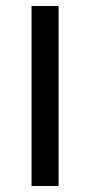

<svg xmlns="http://www.w3.org/2000/svg" viewBox="-20 -619 300 639"><path d="M85 0V-599H175V0Z"/></svg>

Font: Libra Sans
Style: Regular
Weight: 400
Foundry: Context Ltd
Version: Version 1.002